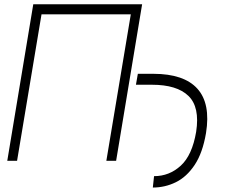

<svg xmlns="http://www.w3.org/2000/svg" viewBox="-20 -747 1089 892"><path d="M640.3 -727.3 519.5 0H474.1L587.7 -680.4H172.9L59.3 0H13.8L134.6 -727.3ZM611.5 -353.3 620.4 -404.1H693.2Q834.9 -403.8 897 -334.9Q959.2 -266 937.1 -128.9Q921.5 -36.6 884.4 19.2Q847.3 74.9 796.9 99.6Q746.4 124.3 690 124.3L695.7 71.4Q766.7 71.4 819.8 22.7Q872.9 -25.9 891.3 -134.6Q909.1 -249.3 855.6 -301.3Q802.2 -353.3 685.4 -353.3Z"/></svg>

Font: Inter Extra Light  BETA
Style: Italic
Weight: 200
Italic angle: 9.39999°
Designer: Rasmus Andersson
Foundry: rsms
Version: Version 3.011;git-f93a4a705